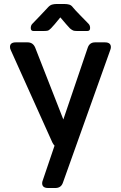

<svg xmlns="http://www.w3.org/2000/svg" viewBox="-20 -722 605 961"><path d="M295 192Q286 219 257 219H221Q191 219 191 195Q191 188 194 181L253 7Q247 1 242 -9L34 -471Q30 -479 30 -487Q30 -510 59 -510H118Q145 -510 156 -484L297 -124L419 -483Q428 -510 456 -510H505Q535 -510 535 -486Q535 -480 532 -472ZM423 -603Q431 -595 431 -582Q431 -567 418 -567H363Q353 -567 347 -569Q341 -571 330 -580Q325 -585 311 -601Q297 -617 282 -635Q268 -617 254 -601Q240 -585 235 -580Q225 -570 218.5 -568.5Q212 -567 202 -567H147Q134 -567 134 -582Q134 -595 142 -603Q146 -607 157 -618.5Q168 -630 181 -643.5Q194 -657 205 -669Q216 -681 220 -685Q230 -696 240.5 -699Q251 -702 263 -702H302Q316 -702 326.5 -699Q337 -696 345 -685Q349 -680 359.5 -668.5Q370 -657 383.5 -643.5Q397 -630 408 -618.5Q419 -607 423 -603Z"/></svg>

Font: Yusei Magic
Style: Regular
Weight: 400
Designer: Tanukizamurai
Foundry: Yusei Magic Project
Version: Version 1.200